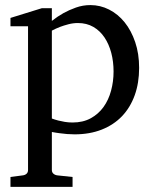

<svg xmlns="http://www.w3.org/2000/svg" viewBox="-20 -514 599 752"><path d="M424.8 -233.9Q424.8 -272.5 415.8 -306.9Q406.7 -341.3 389.2 -367.4Q371.6 -393.6 345.5 -408.7Q319.3 -423.8 285.2 -423.8Q266.1 -423.8 247.8 -418.9Q229.5 -414.1 215.3 -408.7Q198.7 -402.3 183.1 -394V-49.8Q194.8 -45.4 208 -42Q219.2 -39.1 233.9 -36.6Q248.5 -34.2 264.2 -34.2Q305.2 -34.2 335.4 -50.8Q365.7 -67.4 385.5 -95Q405.3 -122.6 415 -158.7Q424.8 -194.8 424.8 -233.9ZM524.9 -248Q524.9 -189 507.6 -140.9Q490.2 -92.8 457.8 -58.8Q425.3 -24.9 378.2 -6.3Q331.1 12.2 272 12.2Q258.3 12.2 242.7 11Q227.1 9.8 213.9 7.8Q198.2 5.9 183.1 2.9V151.9Q183.1 161.1 189.5 166.5Q195.8 171.9 205.1 172.9L264.2 179.2V217.8H21V179.2L68.8 172.9Q78.1 171.9 84 166.5Q89.8 161.1 89.8 151.9V-411.1H21V-443.8L144 -481.9H183.1V-432.1Q204.6 -449.2 229 -462.9Q250 -474.6 277.3 -484.4Q304.7 -494.1 334 -494.1Q372.6 -494.1 407.2 -476.6Q441.9 -459 468 -426.8Q494.1 -394.5 509.5 -349.1Q524.9 -303.7 524.9 -248Z"/></svg>

Font: Charis SIL APac
Style: Regular
Weight: 400
Foundry: SIL International
Version: Version 5.000